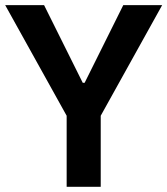

<svg xmlns="http://www.w3.org/2000/svg" viewBox="-22 -720 645 740"><path d="M234.9 0V-273.9L-2 -700.2H147.9L296.9 -400.9H304.2L453.1 -700.2H603L366.2 -273.9V0Z"/></svg>

Font: Fixel Text SemiBold
Style: Regular
Weight: 600
Width: 4
Designer: AlfaBravo + MacPaw
Foundry: Kyrylo Tkachov, Marchela Mozhyna, Serhii Makarenko, Maria Weinstein, Zakhar Kryvoshyya
Version: Version 1.211